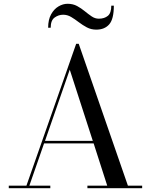

<svg xmlns="http://www.w3.org/2000/svg" viewBox="-20 -997 800 1017"><path d="M314.5 -919Q290 -919 269.2 -904Q248.5 -889 248.5 -850H235Q235 -892.5 250.5 -920.8Q266 -949 289.8 -963Q313.5 -977 338 -977Q366.5 -977 388.5 -965Q410.5 -953 429.2 -937.5Q448 -922 465.8 -910Q483.5 -898 503.5 -898Q533 -898 551.2 -913Q569.5 -928 569.5 -967H583Q583 -896 558.5 -868Q534 -840 490 -840Q462.5 -840 440 -852Q417.5 -864 397.2 -879.5Q377 -895 357 -907Q337 -919 314.5 -919ZM26.5 -13.5H120L383.5 -765H397L657.5 -13.5H733V0H443V-13.5H548L476 -237.5H213.5L135.5 -13.5H246.5V0H26.5ZM349.5 -628 218.5 -251H471.5Z"/></svg>

Font: Bodoni* 16
Style: Regular
Weight: 400
Version: Version 2.2